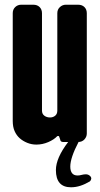

<svg xmlns="http://www.w3.org/2000/svg" viewBox="-20 -602 425 814"><path d="M348 -36Q348 -22 338 -11Q328 0 311 0H248Q236 0 235 -11L230 -25H223Q209 -10 184.5 0.5Q160 11 134 11Q114 11 95.5 3.5Q77 -4 63.5 -16Q50 -28 42 -46Q34 -64 34 -89V-546Q34 -562 44.5 -572Q55 -582 70 -582H121Q138 -582 148 -572Q158 -562 158 -546V-133Q158 -119 168 -111.5Q178 -104 192 -104Q205 -104 214 -111.5Q223 -119 223 -133V-546Q223 -562 234 -572Q245 -582 259 -582H311Q328 -582 338 -572Q348 -562 348 -546ZM361 167Q341 179 321 185.5Q301 192 281 192Q217 192 217 119Q217 68 269 0H313Q278 67 278 104Q278 142 309 142Q317 142 326 139.5Q335 137 344 137Q353 137 360 142.5Q367 148 367 155Q367 157 365.5 160.5Q364 164 361 167Z"/></svg>

Font: H.H. Samuel
Style: Regular
Weight: 900
Width: 1
Designer: deFharo
Foundry: deFharo
Version: Version 1.009